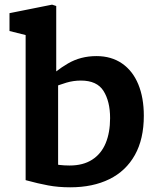

<svg xmlns="http://www.w3.org/2000/svg" viewBox="-20 -796 660 827"><path d="M95.2 -18.8Q93.1 -19.4 90.4 -20.1V-676.5L122.4 -637L20.9 -662.4V-739.3L204.3 -776L222.2 -770V-441.9L230.3 -434.9V-33.6L121.9 -119.7Q159.2 -102.9 196.5 -93Q233.8 -83.1 279.8 -83.1Q338.1 -83.1 377.1 -108.3Q416.2 -133.5 435.2 -179.3Q454.2 -225.1 454.2 -287.4Q454.2 -358.9 426 -404Q397.9 -449 328.4 -449Q296.4 -449 266 -440Q235.7 -431.1 196 -414.8Q191.1 -412.7 185.8 -410.5L177.4 -448.2Q218.4 -490.8 272.8 -522.6Q327.2 -554.4 395.5 -554.4Q459.6 -554.4 505.6 -522.7Q551.7 -490.9 575.6 -433Q599.5 -375.2 599.5 -297.4Q599.5 -197.3 561 -128.4Q522.4 -59.4 451.1 -24.3Q379.8 10.8 282.2 10.8Q230.9 10.8 187.3 2.6Q143.7 -5.5 95.2 -18.8Z"/></svg>

Font: Monaspace Xenon Var
Style: Regular
Weight: 400
Designer: Riley Cran and the Lettermatic Team
Version: Version 1.000 (Monaspace Xenon Var)